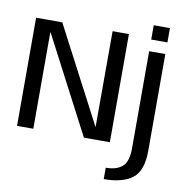

<svg xmlns="http://www.w3.org/2000/svg" viewBox="-102 -852 1144 1180"><g transform="rotate(10 470.5 -262.5)"><path d="M41.8 0H143.3V-601H145.5L459.1 0H621V-675H519.2L518.4 -79H516.9L205.1 -675H41.8ZM623.3 229.7Q740.5 229.7 801.6 183.1Q862.7 136.6 862.7 9.1V-593H761.8V12.8Q761.8 96.8 725.8 127.7Q689.8 158.6 623.3 158.6ZM761.8 -754.8V-665.6H862.9V-754.8Z"/></g></svg>

Font: Anybody Thin
Style: Regular
Weight: 100
Designer: Tyler Finck
Foundry: Etcetera Type Company
Version: Version 1.114;gftools[0.9.25]